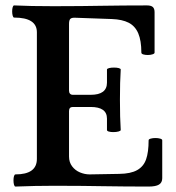

<svg xmlns="http://www.w3.org/2000/svg" viewBox="-20 -686 650 709"><path d="M29.8 -20Q29.8 -29.3 31.7 -35.6Q33.7 -42 37.1 -42Q116.2 -42 116.2 -99.1V-566.9Q116.2 -621.1 32.2 -621.1Q28.8 -621.1 26.9 -627.9Q24.9 -634.8 24.9 -644Q24.9 -653.3 26.9 -659.7Q28.8 -666 32.2 -666Q90.8 -663.1 178.2 -663.1Q235.8 -663.1 278.8 -663.6Q321.8 -664.1 350.6 -664.6Q437 -666 522.9 -666Q537.6 -666 544.2 -660.2Q550.8 -654.3 550.8 -641.1V-491.7Q550.8 -487.8 543.2 -485.4Q535.6 -482.9 525.9 -482.9Q516.1 -482.9 509 -485.1Q502 -487.3 502 -491.7Q502 -536.1 490.5 -563Q479 -589.8 455.1 -602.1Q431.2 -614.3 393.1 -615.7L254.9 -620.6Q243.2 -620.6 239 -615.5Q234.9 -610.4 234.9 -597.2V-351.1Q234.9 -344.2 238.5 -340.1Q242.2 -335.9 249 -335.9H314.9Q375 -335.9 375 -380.9V-429.2Q375 -432.6 382.8 -434.6Q390.6 -436.5 400.9 -436.5Q411.1 -436.5 418.5 -434.6Q425.8 -432.6 425.8 -429.2Q422.9 -384.8 422.9 -317.9Q422.9 -250.5 425.8 -206.1Q425.8 -202.6 417.5 -200.4Q409.2 -198.2 398.4 -198.2Q388.7 -198.2 381.8 -200.2Q375 -202.1 375 -206.1V-248Q375 -291 314.9 -291H249Q234.9 -291 234.9 -275.9V-107.9Q234.9 -86.9 246.3 -71.8Q257.8 -56.6 275.4 -49.3Q293 -42 311 -42L419.9 -43.9Q462.9 -44.4 486.6 -57.9Q510.3 -71.3 519.5 -97.7Q528.8 -124 528.8 -168Q528.8 -171.9 536.4 -174.1Q543.9 -176.3 554.2 -176.3Q564 -176.3 571.5 -174.1Q579.1 -171.9 579.1 -168V-27.8Q579.1 -11.7 567.1 -4.4Q555.2 2.9 528.8 2.9Q441.9 2.9 355.5 1.5Q326.7 1 283.4 0.5Q240.2 0 182.1 0Q109.9 0 37.1 2.9Q33.7 2.9 31.7 -3.9Q29.8 -10.7 29.8 -20Z"/></svg>

Font: JuniusX
Style: Bold
Weight: 700
Designer: Peter S. Baker
Foundry: Briery Creek Software
Version: Version 1.004